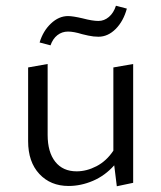

<svg xmlns="http://www.w3.org/2000/svg" viewBox="-20 -643 561 669"><path d="M78 -151V-408L146 -420V-173Q146 -113 172.5 -79.5Q199 -46 247 -46Q282 -46 316.5 -64Q351 -82 375 -118V-408L444 -420V-6L387 6L378 -67Q346 -31 304 -13Q262 5 219 5Q156 5 117 -37Q78 -79 78 -151ZM217 -587Q234 -587 268 -579Q302 -570 323 -570Q343 -570 359.5 -584Q376 -598 384 -623L422 -613Q410 -569 383 -542Q356 -515 323 -515Q306 -515 287.5 -519Q269 -523 266 -524Q237 -533 217 -533Q196 -533 180 -520.5Q164 -508 156 -485L118 -495Q130 -535 157.5 -561Q185 -587 217 -587Z"/></svg>

Font: QiushuiShotai Bright
Style: Regular
Weight: 400
Designer: Christian Thalmann (Catharsis Fonts)
Version: Version 1.250;